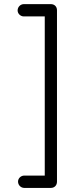

<svg xmlns="http://www.w3.org/2000/svg" viewBox="-20 -835 407 936"><path d="M96.2 -754.9H198.2V21H98.1C82 21 67.9 34.2 67.9 50.3C67.9 67.4 82 81.1 98.1 81.1H228C245.6 81.1 257.8 68.4 257.8 50.8V-785.2C257.8 -802.7 245.6 -814.9 228 -814.9H96.2C80.1 -814.9 65.9 -801.3 65.9 -784.2C65.9 -768.1 80.1 -754.9 96.2 -754.9Z"/></svg>

Font: Nemoy
Style: Medium
Weight: 500
Designer: BSozoo
Foundry: BSozoo
Version: Version 001.000